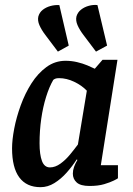

<svg xmlns="http://www.w3.org/2000/svg" viewBox="-20 -765 552 796"><path d="M220 -551 168 -620Q152 -641 143.5 -660.5Q135 -680 139 -697Q144 -714 157.5 -724.5Q171 -735 189 -740Q207 -745 226 -744L265 -576ZM378 -551 326 -620Q310 -641 301.5 -660.5Q293 -680 297 -697Q302 -714 316 -725Q330 -736 348.5 -741Q367 -746 384 -744L424 -576ZM148 11Q90 11 60 -29.5Q30 -70 30 -150Q30 -185 39 -232Q48 -279 66 -328.5Q84 -378 110.5 -419.5Q137 -461 172.5 -487Q208 -513 252 -513Q276 -513 299.5 -507.5Q323 -502 342 -494Q361 -486 373 -480L405 -517H467L398 -80H469V-26Q467 -24 452 -16.5Q437 -9 412 -1.5Q387 6 351 6Q314 6 298 -8.5Q282 -23 282 -45Q282 -59 287 -73Q292 -87 301 -102L298 -104Q280 -76 256.5 -49.5Q233 -23 205.5 -6Q178 11 148 11ZM187 -71Q209 -71 230.5 -86.5Q252 -102 270.5 -124.5Q289 -147 303 -166L340 -389Q319 -411 287.5 -426Q256 -441 225 -441Q215 -441 210 -439Q205 -437 201 -434Q184 -405 171 -363Q158 -321 151 -272.5Q144 -224 144 -171Q144 -124 154 -97.5Q164 -71 187 -71Z"/></svg>

Font: Faustina Light SemiBold
Style: Italic
Weight: 600
Italic angle: -8°
Version: Version 1.200